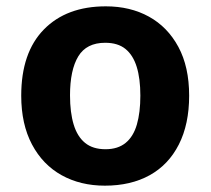

<svg xmlns="http://www.w3.org/2000/svg" viewBox="-20 -576 665 606"><path d="M311 10Q234 10 174.5 -23Q115 -56 81 -120Q47 -184 47 -274Q47 -410 118.5 -483Q190 -556 314 -556Q391 -556 450 -523.5Q509 -491 543 -428Q577 -365 577 -274Q577 -184 544.5 -120Q512 -56 452.5 -23Q393 10 311 10ZM313 -105Q352 -105 376.5 -125Q401 -145 412 -183Q423 -221 423 -274Q423 -328 411.5 -365Q400 -402 376 -421.5Q352 -441 312 -441Q253 -441 227 -398Q201 -355 201 -275Q201 -221 212.5 -183Q224 -145 248.5 -125Q273 -105 313 -105Z"/></svg>

Font: Noto Sans Symbols
Style: Bold
Weight: 700
Version: Version 2.002